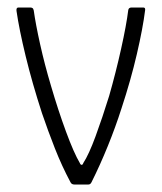

<svg xmlns="http://www.w3.org/2000/svg" viewBox="-20 -492 431 512"><path d="M178 0Q171 0 168 -6Q145 -49 126.5 -96Q108 -143 92 -190Q66 -270 48.5 -342Q31 -414 24 -463Q23 -472 29 -472H61Q64 -472 66.5 -470.5Q69 -469 70 -464Q75 -428 87 -374Q99 -320 116 -263Q135 -198 156 -141Q177 -84 193 -57Q195 -52 198 -52.5Q201 -53 202 -57Q217 -80 235 -129Q253 -178 271 -236Q289 -299 303 -362Q317 -425 322 -465Q323 -472 331 -472H362Q368 -472 367 -465Q361 -417 345 -348Q329 -279 304 -203Q288 -153 267.5 -102.5Q247 -52 224 -6Q221 0 216 0Z"/></svg>

Font: Glory Thin ExtraLight
Style: Regular
Weight: 250
Version: Version 1.011